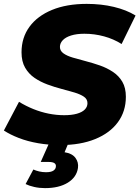

<svg xmlns="http://www.w3.org/2000/svg" viewBox="-35 -734 719 990"><path d="M277 14Q217 14 162 4.5Q107 -5 62 -22.5Q17 -40 -15 -61L63 -209Q99 -187 137.5 -171.5Q176 -156 216 -148Q256 -140 296 -140Q334 -140 361 -147.5Q388 -155 402 -169Q416 -183 416 -202Q416 -223 397.5 -235.5Q379 -248 349 -257Q319 -266 282.5 -275.5Q246 -285 209.5 -298.5Q173 -312 143 -332.5Q113 -353 94.5 -385Q76 -417 76 -464Q76 -540 117 -596Q158 -652 233.5 -683Q309 -714 412 -714Q487 -714 552 -698.5Q617 -683 664 -654L592 -507Q551 -533 501.5 -546.5Q452 -560 400 -560Q360 -560 331.5 -551Q303 -542 288.5 -526.5Q274 -511 274 -492Q274 -472 292 -459Q310 -446 340.5 -437Q371 -428 407.5 -418.5Q444 -409 480 -396.5Q516 -384 547 -363.5Q578 -343 596 -312Q614 -281 614 -235Q614 -160 573 -104Q532 -48 456 -17Q380 14 277 14ZM197 236Q168 236 141.5 230Q115 224 97 215L137 140Q150 146 167 150Q184 154 202 154Q228 154 240 146Q252 138 253 126Q255 114 246 107.5Q237 101 215 101H175L224 -9H323L298 51Q337 57 354 80Q371 103 367 132Q360 180 314.5 208Q269 236 197 236Z"/></svg>

Font: Montserrat Thin ExtraBold
Style: Italic
Weight: 800
Italic angle: -11.3°
Version: Version 9.000